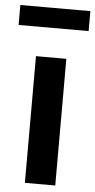

<svg xmlns="http://www.w3.org/2000/svg" viewBox="-63 -811 419 844"><g transform="rotate(5 146.5 -388.5)"><path d="M0 0ZM80 -559H214V0H80ZM-8 -777H301V-689H-8Z"/></g></svg>

Font: Biryani
Style: Bold
Weight: 700
Designer: Dan Reynolds and Mathieu Reguer
Foundry: Dan Reynolds and Mathieu Reguer
Version: Version 1.004; ttfautohint (v1.1) -l 5 -r 5 -G 72 -x 0 -D la